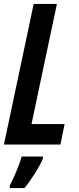

<svg xmlns="http://www.w3.org/2000/svg" viewBox="-22 -734 402 975"><path d="M285 0 306 -104H138L267 -714H149L-2 0ZM102 221Q126 193 154 148.5Q182 104 196 71V61H88Q79 94 60.5 137.5Q42 181 28 208V221Z"/></svg>

Font: Noto Sans Display Condensed
Style: Bold Italic
Weight: 700
Width: 3
Designer: Monotype Design team
Foundry: Monotype Imaging Inc.
Version: 1.000